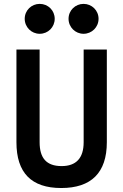

<svg xmlns="http://www.w3.org/2000/svg" viewBox="-20 -945 626 975"><path d="M291 9.8C442.9 9.8 522.5 -67.4 522.5 -222.7V-693.4H404.8V-222.7C404.8 -142.1 366.7 -101.6 293 -101.6C215.8 -101.6 181.2 -142.1 181.2 -222.7V-693.4H63.5V-222.7C63.5 -67.4 139.2 9.8 291 9.8ZM181.6 -773.4C224.1 -773.4 257.8 -807.1 257.8 -849.6C257.8 -892.1 224.1 -925.3 181.6 -925.3C139.6 -925.3 105.5 -892.1 105.5 -849.6C105.5 -807.1 139.6 -773.4 181.6 -773.4ZM404.3 -773.4C446.3 -773.4 480.5 -807.1 480.5 -849.6C480.5 -892.1 446.3 -925.3 404.3 -925.3C362.3 -925.3 328.1 -892.1 328.1 -849.6C328.1 -807.1 362.3 -773.4 404.3 -773.4Z"/></svg>

Font: Cascadia Code PL SemiBold
Style: Regular
Weight: 600
Monospace: yes
Designer: Aaron Bell
Foundry: Saja Typeworks
Version: Version 2404.023